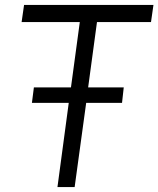

<svg xmlns="http://www.w3.org/2000/svg" viewBox="-20 -762 645 782"><path d="M118 -406 110 -343H260L214 0H284L331 -343H477L484 -406H339L375 -672H595L605 -742H78L68 -672H305L269 -406Z"/></svg>

Font: Cheyenne Sans Light
Style: Italic
Weight: 300
Italic angle: -8.13011°
Designer: The Public Sans project authors (U.S. Web Design System), Libre Franklin designed by Pablo Impallari and Rodrigo Fuenzal
Foundry: The Cheyenne Sans Project Authors
Version: Version 2.007